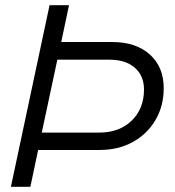

<svg xmlns="http://www.w3.org/2000/svg" viewBox="-20 -720 674 740"><path d="M22 0 171 -700H246L216 -558H413Q504 -558 557.5 -510Q611 -462 611 -380Q611 -311 579 -257Q547 -203 491.5 -172.5Q436 -142 364 -142H127L97 0ZM141 -209H363Q440 -209 487.5 -255Q535 -301 535 -375Q535 -428 499.5 -459Q464 -490 401 -490H201Z"/></svg>

Font: Red Hat Display
Style: Italic
Weight: 400
Italic angle: -12°
Designer: Pentagram, MCKL
Foundry: Pentagram, MCKL
Version: Version 1.023; ttfautohint (v1.8.3)